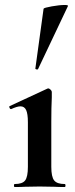

<svg xmlns="http://www.w3.org/2000/svg" viewBox="-20 -751 303 771"><path d="M39 -12Q70 -12 81 -26.5Q92 -41 92 -81V-260Q92 -294 85 -309Q78 -324 62 -324Q49 -324 25 -313H24Q20 -313 18 -318.5Q16 -324 19 -325L170 -395L173 -396Q178 -396 183 -391Q188 -386 188 -382V-360Q186 -320 186 -262V-81Q186 -41 197.5 -26.5Q209 -12 240 -12Q243 -12 243 -6Q243 0 240 0Q214 0 199 -1L139 -2L80 -1Q65 0 39 0Q36 0 36 -6Q36 -12 39 -12ZM129 -472Q126 -472 123.5 -473.5Q121 -475 122 -476L155 -716Q157 -720 188 -725.5Q219 -731 240 -731Q254 -731 253 -727L133 -474Q133 -472 129 -472Z"/></svg>

Font: Cormorant Infant
Style: Bold
Weight: 700
Designer: Christian Thalmann (Catharsis Fonts)
Foundry: Catharsis Fonts
Version: Version 4.000